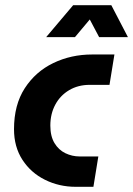

<svg xmlns="http://www.w3.org/2000/svg" viewBox="-20 -720 513 740"><path d="M272 0Q208 0 153.5 -27Q99 -54 66.5 -104Q34 -154 34 -222Q34 -316 75.5 -380Q117 -444 185.5 -477Q254 -510 335 -510H421L402 -393H326Q281 -393 246.5 -372.5Q212 -352 193 -316.5Q174 -281 174 -236Q174 -195 190 -168.5Q206 -142 232 -129.5Q258 -117 287 -117H359L340 0ZM158 -577 262 -700H409L473 -577H362L326 -645L269 -577Z"/></svg>

Font: MuseoModerno Thin SemiBold
Style: Italic
Weight: 600
Italic angle: -9°
Version: Version 1.003